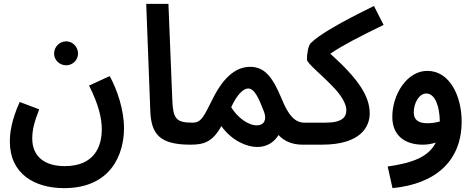

<svg xmlns="http://www.w3.org/2000/svg" viewBox="-20 -744 2455 994"><path d="M323 -406C356 -406 384 -433 384 -467C384 -501 356 -530 323 -530C288 -530 260 -501 260 -467C260 -433 288 -406 323 -406Z M31 -11C31 156 159 230 312 230C557 230 622 51 622 -80C622 -175 587 -279 548 -350L441 -301C491 -203 507 -130 507 -75C507 18 466 116 315 116C213 116 147 68 147 -27C147 -73 158 -114 183 -178L82 -216C40 -123 31 -58 31 -11Z M966 5C1009 5 1033 -20 1033 -54C1033 -86 1015 -109 976 -109C891 -109 876 -130 872 -227L852 -724H737L758 -172C762 -49 807 5 966 5Z M966 5C1036 5 1080 -9 1126 -91C1183 -12 1261 17 1312 17C1363 17 1400 -9 1422 -45C1453 -11 1496 5 1547 5C1590 5 1614 -21 1614 -54C1614 -85 1596 -109 1557 -109C1506 -109 1473 -147 1438 -233C1389 -352 1346 -398 1275 -398C1210 -398 1143 -356 1082 -234C1034 -138 1022 -109 976 -109ZM1177 -189C1205 -250 1237 -285 1264 -286C1297 -286 1319 -238 1347 -165C1363 -122 1345 -95 1310 -95C1264 -95 1209 -136 1177 -189Z M1547 5H1646C1850 5 1894 -90 1894 -157C1894 -246 1835 -336 1690 -466C1752 -508 1834 -551 1966 -615L1916 -713C1740 -627 1632 -564 1589 -521C1575 -507 1569 -464 1569 -436C1569 -417 1636 -365 1698 -301C1751 -248 1773 -204 1773 -173C1773 -138 1752 -109 1665 -109H1557Z M2012 230C2236 208 2370 89 2370 -115C2370 -247 2308 -377 2193 -377C2088 -378 2011 -256 2011 -139C2011 -45 2073 5 2169 5C2193 5 2216 1 2236 -6C2199 69 2114 100 1987 118ZM2122 -162C2122 -211 2150 -260 2187 -260C2233 -260 2256 -192 2257 -115C2236 -109 2213 -106 2192 -106C2147 -106 2122 -123 2122 -162Z"/></svg>

Font: Noto Sans Arabic SemCond SemBd
Style: Regular
Weight: 600
Width: 4
Designer: Monotype Design Team, Nadine Chahine, Nizar Qandah and Khaled Hosny
Foundry: Monotype Imaging Inc.
Version: Version 2.012